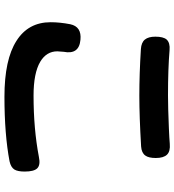

<svg xmlns="http://www.w3.org/2000/svg" viewBox="20 -773 784 864"><g transform="rotate(90 412.0 -341.0)"><path d="M415 31Q248 31 164 -23Q80 -76 80 -177Q80 -218 89 -265Q100 -317 159 -311Q227 -305 213 -235V-234Q211 -216 211 -207Q211 -158 258 -130Q309 -100 410 -100Q560 -100 686 -124Q723 -132 738 -116Q752 -101 752 -60Q752 -29 743 -14Q733 2 706 8Q585 31 415 31ZM411 -576Q313 -576 201 -583Q171 -585 158 -601Q145 -617 145 -648Q145 -684 158 -699Q173 -715 206 -712Q290 -705 410 -705Q462 -705 558 -709Q604 -711 627 -713Q661 -716 676 -700.5Q691 -685 691 -650Q691 -618 680 -603Q668 -586 639 -584Q503 -576 411 -576Z"/></g></svg>

Font: GenSenRounded TW B
Style: Regular
Weight: 700
Version: Version 1.501;PS 1;hotconv 16.6.51;makeotf.lib2.5.65220